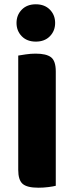

<svg xmlns="http://www.w3.org/2000/svg" viewBox="-20 -867 345 895"><path d="M65 -75V-608Q77 -610 100 -613.5Q123 -617 146 -617Q196 -617 218 -600Q240 -583 240 -534V-1Q229 2 206 5Q183 8 159 8Q106 8 85.5 -10Q65 -28 65 -75ZM147 -673Q106 -673 81.5 -698Q57 -723 57 -760Q57 -797 81.5 -822Q106 -847 147 -847Q188 -847 212.5 -822Q237 -797 237 -760Q237 -723 212.5 -698Q188 -673 147 -673Z"/></svg>

Font: Baloo 2 Latin ExtraBold
Style: Regular
Weight: 400
Designer: Sarang Kulkarni and Ek Type
Foundry: Ek Type
Version: Version 1.001